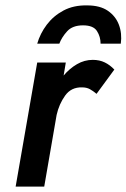

<svg xmlns="http://www.w3.org/2000/svg" viewBox="-20 -692 469 712"><path d="M118 -530H200Q209 -554 229 -576Q249 -598 288 -598Q326 -598 339.5 -577Q353 -556 353 -530H428Q433 -568 421 -600Q409 -632 380 -652Q351 -672 303 -672Q253 -673 215.5 -653Q178 -633 153.5 -600.5Q129 -568 118 -530ZM338 -344 404 -434Q388 -451 368.5 -460.5Q349 -470 324 -470Q293 -470 265.5 -454Q238 -438 216 -412L224 -460H118L38 0H144L190 -266Q199 -306 221.5 -337.5Q244 -369 284 -368Q301 -368 313 -361.5Q325 -355 338 -344Z"/></svg>

Font: Jost* 500 Medium Italic
Style: Italic
Weight: 500
Italic angle: -10°
Version: Version 3.200; ttfautohint (v0.97) -l 8 -r 50 -G 200 -x 14 -